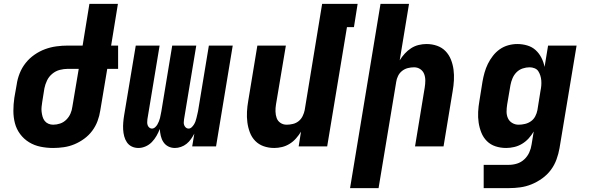

<svg xmlns="http://www.w3.org/2000/svg" viewBox="-20 -755 3040 990"><path d="M254 8Q221 8 189 1.5Q157 -5 130 -21.5Q103 -38 84 -63.5Q65 -89 57 -119.5Q49 -150 49 -183.5Q49 -217 54 -251L66 -319Q70 -348 81.5 -377Q93 -406 112.5 -430.5Q132 -455 158 -473Q184 -491 212.5 -501.5Q241 -512 271 -516Q301 -520 330 -520H406L441 -735H588L553 -520H589V-400H533L497 -185Q493 -158 483 -131Q473 -104 455.5 -80.5Q438 -57 414 -39.5Q390 -22 363.5 -11Q337 0 309 4Q281 8 254 8ZM254 -112Q272 -112 290 -118Q308 -124 322 -138Q336 -152 343.5 -169.5Q351 -187 353 -204L386 -400H330Q309 -400 288 -394.5Q267 -389 249.5 -374.5Q232 -360 222.5 -340Q213 -320 209 -300L198 -231Q196 -218 194.5 -205Q193 -192 194.5 -179Q196 -166 199.5 -153.5Q203 -141 210.5 -131.5Q218 -122 229.5 -117Q241 -112 254 -112Z M694 8Q675 8 659.5 0.5Q644 -7 634.5 -21Q625 -35 620.5 -52Q616 -69 615 -87Q614 -105 615.5 -123.5Q617 -142 620 -160L680 -520H803L740 -140Q739 -132 739 -124Q739 -116 741.5 -109Q744 -102 750 -97Q756 -92 763 -92Q772 -92 779.5 -98.5Q787 -105 791.5 -113Q796 -121 799.5 -129.5Q803 -138 805 -146.5Q807 -155 808.5 -163.5Q810 -172 812 -181L868 -520H992L929 -140Q928 -132 927.5 -124Q927 -116 930 -109Q933 -102 938.5 -97Q944 -92 952 -92Q961 -92 968 -98.5Q975 -105 980 -113Q985 -121 988 -129.5Q991 -138 993 -146.5Q995 -155 997 -163.5Q999 -172 1001 -181L1057 -520H1180L1094 0H971L982 -66Q974 -51 964.5 -37.5Q955 -24 942 -13.5Q929 -3 913 2.5Q897 8 882 8Q863 8 847.5 0Q832 -8 822.5 -22.5Q813 -37 809 -54.5Q805 -72 804 -90Q797 -72 787 -54.5Q777 -37 763 -22.5Q749 -8 730.5 0Q712 8 694 8Z M1394 8Q1365 8 1339.5 -1Q1314 -10 1296 -28.5Q1278 -47 1268.5 -72Q1259 -97 1255.5 -124Q1252 -151 1253.5 -179Q1255 -207 1260 -235L1307 -520H1454L1403 -216Q1400 -198 1400.5 -180Q1401 -162 1406.5 -146.5Q1412 -131 1426 -121.5Q1440 -112 1458 -112Q1474 -112 1490.5 -116Q1507 -120 1520 -130.5Q1533 -141 1540.5 -156.5Q1548 -172 1551 -187L1641 -735H1824L1805 -615H1769L1667 0H1520L1532 -76Q1521 -58 1506.5 -41.5Q1492 -25 1473.5 -13.5Q1455 -2 1434.5 3Q1414 8 1394 8Z M1785 215 1942 -735H2089L2041 -444Q2052 -462 2067 -478.5Q2082 -495 2100 -506.5Q2118 -518 2138.5 -523Q2159 -528 2179 -528Q2208 -528 2233.5 -519Q2259 -510 2277 -491.5Q2295 -473 2305 -448Q2315 -423 2318.5 -396Q2322 -369 2320.5 -341Q2319 -313 2314 -285L2267 0H2120L2170 -304Q2173 -322 2173 -340Q2173 -358 2167 -373.5Q2161 -389 2147 -398.5Q2133 -408 2115 -408Q2099 -408 2083 -404Q2067 -400 2053.5 -389.5Q2040 -379 2032.5 -363.5Q2025 -348 2023 -333L1932 215Z M2604 215H2474V95H2604Q2625 95 2646 88.5Q2667 82 2683.5 66.5Q2700 51 2709 31Q2718 11 2721 -10L2732 -77Q2721 -58 2706 -41.5Q2691 -25 2672 -13.5Q2653 -2 2631.5 3Q2610 8 2590 8Q2561 8 2535 -0.5Q2509 -9 2490.5 -27.5Q2472 -46 2462 -71Q2452 -96 2448 -123Q2444 -150 2445.5 -178.5Q2447 -207 2452 -235L2468 -335Q2472 -358 2478.5 -381Q2485 -404 2495.5 -425.5Q2506 -447 2521.5 -467Q2537 -487 2557 -501Q2577 -515 2600.5 -521.5Q2624 -528 2647 -528Q2674 -528 2699 -520.5Q2724 -513 2742 -496.5Q2760 -480 2771.5 -457.5Q2783 -435 2788 -410L2806 -520H2953L2865 9Q2860 38 2849.5 67Q2839 96 2820.5 121Q2802 146 2775.5 165Q2749 184 2720.5 195.5Q2692 207 2662.5 211Q2633 215 2604 215ZM2654 -112Q2670 -112 2687 -116Q2704 -120 2718 -130Q2732 -140 2740 -155.5Q2748 -171 2751 -187L2767 -287Q2770 -301 2771 -314Q2772 -327 2771 -340Q2770 -353 2766 -365.5Q2762 -378 2755.5 -388Q2749 -398 2736.5 -403Q2724 -408 2711 -408Q2693 -408 2675 -402Q2657 -396 2643.5 -382.5Q2630 -369 2622.5 -351Q2615 -333 2612 -316L2595 -216Q2592 -197 2592 -179Q2592 -161 2599 -145.5Q2606 -130 2621 -121Q2636 -112 2654 -112Z"/></svg>

Font: Iosevka Heavy Extended Oblique
Style: Regular
Weight: 900
Width: 7
Italic angle: -9°
Monospace: yes
Designer: Belleve Invis
Foundry: Belleve Invis
Version: Version 32.5.0; ttfautohint (v1.8.4)